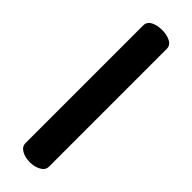

<svg xmlns="http://www.w3.org/2000/svg" viewBox="-250 -741 750 750"><g transform="rotate(45 125.0 -365.5)"><path d="M60 -41V-691Q60 -711 79 -721Q98 -731 125 -731Q152 -731 171 -721Q190 -711 190 -691V-41Q190 -22 170.5 -11Q151 0 125 0Q98 0 79 -11Q60 -22 60 -41Z"/></g></svg>

Font: Dosis
Style: Bold
Weight: 700
Designer: Edgar Tolentino, Pablo Impallari, Igino Marini
Foundry: Edgar Tolentino, Pablo Impallari, Igino Marini
Version: Version 1.007